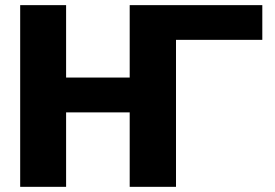

<svg xmlns="http://www.w3.org/2000/svg" viewBox="-20 -723 1065 743"><path d="M58.1 0V-703.1H235.8V-422.9H481.9V-703.1H995.1V-568.8H661.1V0H481.9V-288.1H235.8V0Z"/></svg>

Font: LT Superior Black
Style: Regular
Weight: 900
Designer: Daniel Lyons
Foundry: LyonsType
Version: Version 2.005